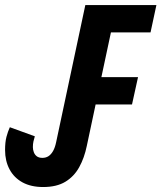

<svg xmlns="http://www.w3.org/2000/svg" viewBox="-48 -734 643 765"><path d="M124 11.2Q75.7 11.2 41.7 -7.3Q7.8 -25.9 -10 -59.3Q-27.8 -92.8 -27.8 -136.2Q-27.8 -168 -22.2 -189Q-16.6 -210 -8.8 -227.1L90.8 -190.9Q87.4 -180.2 85.2 -170.2Q83 -160.2 83 -147.9Q83 -137.7 86.7 -127.7Q90.3 -117.7 98.6 -111.3Q106.9 -105 121.1 -105Q134.8 -105 145.3 -111.8Q155.8 -118.7 163.6 -132.6Q171.4 -146.5 175.8 -168L292 -713.9H575.2L551.8 -605H394L356 -426.8H502L478 -317.9H333L297.9 -152.8Q288.1 -105 267.6 -67.9Q247.1 -30.8 212.4 -9.8Q177.7 11.2 124 11.2Z"/></svg>

Font: Open Sans Condensed
Style: Italic
Weight: 400
Width: 3
Italic angle: -12°
Designer: Monotype Design Team
Foundry: Monotype Imaging Inc.
Version: Version 3.000